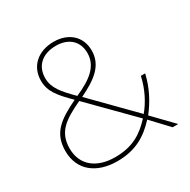

<svg xmlns="http://www.w3.org/2000/svg" viewBox="-164 -879 1030 1042"><g transform="rotate(-30 351.0 -357.5)"><path d="M304 -725C206 -725 139 -666 139 -576C139 -507 176 -465 246 -395C129 -339 63 -291 63 -179C63 -57 153 10 281 10C400 10 471 -38 533 -105L632 0H667L549 -122C594 -180 630 -246 649 -328H622C606 -254 572 -189 532 -141L289 -388C393 -438 460 -489 460 -581C460 -670 395 -725 304 -725ZM304 -700C382 -700 433 -655 433 -581C433 -499 370 -450 269 -406C203 -472 166 -515 166 -576C166 -652 218 -700 304 -700ZM264 -377 516 -122C455 -56 391 -15 281 -15C167 -15 90 -74 90 -179C90 -282 151 -324 264 -377Z"/></g></svg>

Font: Noto Sans Georgian Thin
Style: Regular
Weight: 100
Designer: Monotype Design Team, Akaki Razmadze
Foundry: Google LLC
Version: Version 2.005